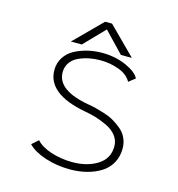

<svg xmlns="http://www.w3.org/2000/svg" viewBox="-100 -732 769 830"><g transform="rotate(15 285.0 -317.0)"><path d="M421 -524H372L285 -615L197 -524H148L269 -645H300ZM287.5 11Q227.5 11 175.2 -6.2Q123 -23.5 97 -51L126 -76.5Q147.5 -51.5 193 -36.8Q238.5 -22 289 -22Q355 -22 401 -51Q447 -80 447 -135Q447 -161.5 430.5 -182.5Q414 -203.5 386.2 -216.5Q358.5 -229.5 335 -236.5Q311.5 -243.5 285 -248Q111 -280.5 111 -387Q111 -419 127.5 -444.2Q144 -469.5 171 -483.5Q198 -497.5 228.8 -504.8Q259.5 -512 292 -512Q351.5 -512 399.8 -490.5Q448 -469 461 -442.5L432 -420Q416 -449.5 376.8 -464.2Q337.5 -479 292 -479Q267 -479 243.2 -474.2Q219.5 -469.5 197.2 -459.5Q175 -449.5 161.5 -430.8Q148 -412 148 -387Q148 -306 292 -281Q310 -278 327 -273.8Q344 -269.5 367.8 -262Q391.5 -254.5 410.5 -243.2Q429.5 -232 447 -217.2Q464.5 -202.5 474.2 -181.2Q484 -160 484 -135Q484 -98.5 468 -70Q452 -41.5 424.2 -24.2Q396.5 -7 361.8 2Q327 11 287.5 11Z"/></g></svg>

Font: League Mono Narrow Thin
Style: Regular
Weight: 100
Width: 3
Designer: Tyler Finck
Foundry: The League of Moveable Type / Tyler Finck
Version: Version 2.210